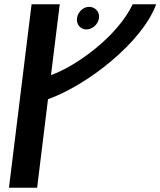

<svg xmlns="http://www.w3.org/2000/svg" viewBox="-20 -880 752 900"><path d="M219 -528 260 -860H128L22 0H154L205 -415C384 -478 646 -679 712 -860H602C531 -710 338 -570 219 -528ZM341 -795C337 -766 357 -742 385 -742C413 -742 440 -766 444 -795C448 -824 426 -848 398 -848C370 -848 345 -824 341 -795Z"/></svg>

Font: Ny Stormning
Style: Kr
Weight: 400
Designer: Robert Jablonski, Mew Too
Foundry: Cannot Into Space Fonts
Version: Version 0.90